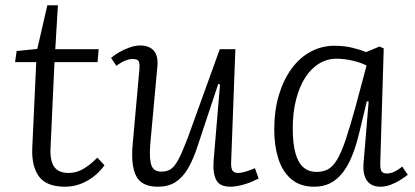

<svg xmlns="http://www.w3.org/2000/svg" viewBox="-20 -692 1569 726"><path d="M43 -499 121 -507 159 -672H199L189 -506H353L349 -457H186L171 -131Q169 -83 185.5 -60.5Q202 -38 240 -38Q270 -38 297 -54.5Q324 -71 348 -96L375 -67Q359 -44 335.5 -25.5Q312 -7 284.5 3.5Q257 14 226 14Q156 14 127.5 -24.5Q99 -63 102 -133L117 -457H37Z M400 -473Q414 -485 432.5 -495.5Q451 -506 471.5 -513Q492 -520 510 -520Q544 -520 561.5 -500.5Q579 -481 575 -440L548 -145Q544 -88 553 -65.5Q562 -43 591 -43Q612 -43 626.5 -53Q641 -63 655.5 -90.5Q670 -118 690 -171L811 -506H870L854 -79Q853 -58 858.5 -48Q864 -38 881 -38Q892 -38 908.5 -43Q925 -48 944 -56L958 -17Q948 -12 934.5 -6Q921 0 906 4.5Q891 9 877 11.5Q863 14 851 14Q810 14 797 -12.5Q784 -39 788 -88L812 -373L805 -374L728 -142Q711 -89 690.5 -54.5Q670 -20 643 -3Q616 14 577 14Q515 14 494.5 -27Q474 -68 482 -150L507 -429Q509 -451 504.5 -460Q500 -469 482 -469Q469 -469 453 -462.5Q437 -456 420 -443Z M1418 -80Q1417 -55 1422 -45.5Q1427 -36 1443 -36Q1457 -36 1471.5 -43Q1486 -50 1501 -62L1522 -31Q1509 -21 1492 -10.5Q1475 0 1456.5 7Q1438 14 1418 14Q1395 14 1380 3.5Q1365 -7 1358.5 -27.5Q1352 -48 1355 -79L1374 -308L1367 -309L1338 -188Q1326 -139 1310.5 -101Q1295 -63 1274.5 -37.5Q1254 -12 1228 1Q1202 14 1168 14Q1115 14 1081.5 -14.5Q1048 -43 1032.5 -92Q1017 -141 1017 -201Q1017 -274 1034.5 -332.5Q1052 -391 1083 -433Q1114 -475 1155.5 -497Q1197 -519 1245 -519Q1280 -519 1310 -512Q1340 -505 1364 -495L1415 -516L1431 -509ZM1177 -42Q1202 -42 1220.5 -52Q1239 -62 1255 -89Q1271 -116 1287 -163.5Q1303 -211 1324 -287L1366 -444Q1346 -455 1314 -462.5Q1282 -470 1252 -470Q1217 -470 1186.5 -451.5Q1156 -433 1134 -398.5Q1112 -364 1099.5 -315.5Q1087 -267 1087 -207Q1087 -150 1097 -113.5Q1107 -77 1127 -59.5Q1147 -42 1177 -42Z"/></svg>

Font: Literata 18pt Light
Style: Italic
Weight: 300
Italic angle: -2°
Designer: Latin by Veronika Burian and Jose Scaglione. Greek by Irene Vlachou. Cyrillic by Vera Evstafieva
Foundry: TypeTogether
Version: Version 3.103;gftools[0.9.29]